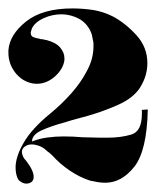

<svg xmlns="http://www.w3.org/2000/svg" viewBox="-20 -736 380 456"><path d="M56 -400Q74 -407 93 -409.5Q112 -412 131 -412Q142 -412 153.5 -411.5Q165 -411 176 -410Q187 -410 197.5 -409.5Q208 -409 218 -409H236Q267 -409 292 -416.5Q317 -424 317 -466V-475L331 -476Q329 -378 299 -340Q269 -302 230 -302Q221 -302 212 -303.5Q203 -305 194 -307Q169 -315 145.5 -331Q122 -347 104 -367Q101 -370 98 -372.5Q95 -375 92 -377Q83 -386 73 -389.5Q63 -393 55 -393Q46 -393 39 -388Q32 -383 32 -375Q32 -371 34.5 -365Q37 -359 43 -353Q52 -341 56 -332Q60 -323 60 -316Q60 -308 55 -304Q50 -300 43 -300H40Q35 -301 30.5 -303.5Q26 -306 23 -310Q20 -316 18.5 -323Q17 -330 17 -338Q17 -364 36.5 -397.5Q56 -431 99 -466Q127 -489 149.5 -514.5Q172 -540 185 -565Q194 -581 198 -596Q202 -611 202 -626V-632Q202 -636 201 -639Q200 -646 198.5 -652Q197 -658 194 -664Q184 -683 166.5 -692Q149 -701 129 -702H126Q104 -702 84 -693Q64 -684 56 -669Q55 -665 54 -662.5Q53 -660 53 -658Q53 -650 60 -647.5Q67 -645 74 -644Q76 -644 76 -643H78Q81 -643 84.5 -642Q88 -641 90 -641Q113 -635 123 -623Q133 -611 133 -598V-593Q130 -572 110.5 -554.5Q91 -537 67 -537Q55 -537 42.5 -542.5Q30 -548 19 -560Q9 -572 4.5 -584.5Q0 -597 0 -610V-617Q3 -654 42 -685Q81 -716 152 -716Q164 -716 177 -715Q190 -714 203 -712Q214 -710 225 -706.5Q236 -703 248 -697Q278 -681 304 -652.5Q330 -624 330 -586Q330 -572 326 -557.5Q322 -543 312 -527Q296 -503 261.5 -487.5Q227 -472 189 -461Q175 -457 161.5 -453.5Q148 -450 136 -446Q102 -437 79 -426.5Q56 -416 56 -400Z"/></svg>

Font: Fette UNZ Fraktur
Style: Regular
Weight: 900
Foundry: UNZ1 Extensions by Catfonts.de
Version: Version 0.000 2012 initial release